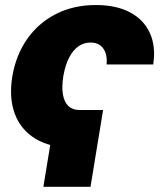

<svg xmlns="http://www.w3.org/2000/svg" viewBox="-20 -568 640 752"><path d="M383.8 -137.2 334.5 163.6H149.9L199.2 -137.2ZM263.7 10.3Q175.8 10.3 118.4 -24.9Q61 -60.1 37.8 -122.8Q14.6 -185.5 28.3 -269Q42.5 -352.5 86.4 -415.3Q130.4 -478 199.2 -513.2Q268.1 -548.3 355.5 -548.3Q435.5 -548.3 489.5 -519.5Q543.5 -490.7 567.1 -438.5Q590.8 -386.2 580.1 -315.4H397.5Q399.9 -343.3 392.8 -362.3Q385.7 -381.3 371.1 -391.4Q356.4 -401.4 334.5 -401.4Q308.6 -401.4 287.4 -386.7Q266.1 -372.1 251 -342.8Q235.8 -313.5 228 -270Q221.2 -227.1 226.6 -197.3Q231.9 -167.5 248.3 -152.3Q264.6 -137.2 290.5 -137.2Z"/></svg>

Font: Inter 17pt Black
Style: Italic
Weight: 900
Italic angle: -9.3988°
Version: Version 4.001;git-66647c0bb